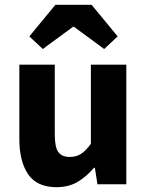

<svg xmlns="http://www.w3.org/2000/svg" viewBox="-20 -764 608 796"><path d="M214 12Q133.3 12 96.7 -41.5Q60.2 -95 60.2 -188V-496H207.1V-207Q207.1 -153.2 222 -133.3Q236.9 -113.3 268.5 -113.3Q296 -113.3 315.8 -126Q335.5 -138.6 356.8 -167.9V-496H503.7V0H384L373.3 -68.6H369.7Q338.8 -31.8 301.7 -9.9Q264.5 12 214 12ZM157.5 -560.8 101.6 -613.1 209.7 -744.2H359.7L467.8 -613.1L411.9 -560.8L286.7 -652.9H282.7Z"/></svg>

Font: Source Sans 3 Variable
Style: Regular
Weight: 200
Designer: Paul D. Hunt
Foundry: Adobe Systems Incorporated
Version: Version 3.026